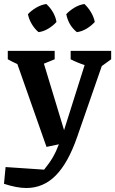

<svg xmlns="http://www.w3.org/2000/svg" viewBox="-58 -742 577 962"><path d="M175 -6 29 -421Q4 -432 -19 -445V-487H216V-445L162 -423L263 -90L366 -416Q329 -428 296 -445V-487H499V-445L452 -411L328 -54Q283 75 221 137.5Q159 200 74 200Q49 200 21 194.5Q-7 189 -38 179L-30 95L163 108Q190 75 207 45.5Q224 16 237 -19ZM174 -722Q194 -704 207.5 -680.5Q221 -657 225 -632Q208 -613 184 -598.5Q160 -584 135 -581Q116 -597 101.5 -621Q87 -645 82 -671Q100 -690 124 -704Q148 -718 174 -722ZM365 -722Q384 -704 398 -680.5Q412 -657 417 -632Q400 -613 376 -598.5Q352 -584 327 -581Q285 -615 274 -671Q292 -690 315.5 -704Q339 -718 365 -722Z"/></svg>

Font: Piazzolla SemiBold
Style: Regular
Weight: 600
Designer: Juan Pablo del Peral
Foundry: Huerta Tipografica
Version: Version 1.330